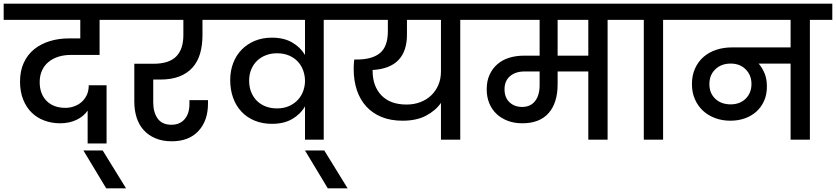

<svg xmlns="http://www.w3.org/2000/svg" viewBox="-44 -760 4550 1045"><path d="M-24 -740H634L633 -652H498V-461H341Q305 -461 274.5 -451.5Q244 -442 221 -423.5Q198 -405 185 -377Q172 -349 172 -313Q172 -249 209.5 -211Q247 -173 312 -173Q335 -173 357.5 -180.5Q380 -188 398 -203Q416 -218 427.5 -241Q439 -264 439 -296H536V21H433V-158Q411 -126 372 -107.5Q333 -89 283 -89Q237 -89 197 -104Q157 -119 128 -147.5Q99 -176 82 -218.5Q65 -261 65 -316Q65 -374 85.5 -418.5Q106 -463 142 -492Q178 -521 226.5 -536Q275 -551 331 -551H393V-652H-24Z M410 59H515L642 265H534Z M586 -740H1168V-652H1058V-569Q1058 -513 1045 -468.5Q1032 -424 1004 -392.5Q976 -361 932.5 -344Q889 -327 828 -327H790V-202Q790 -149 814 -115Q838 -81 889 -81Q935 -81 961 -111.5Q987 -142 987 -193V-215H1088V-196Q1088 -103 1036 -47Q984 9 891 9Q840 9 801.5 -7.5Q763 -24 737.5 -52.5Q712 -81 699.5 -120.5Q687 -160 687 -207V-413H791Q876 -413 915 -452.5Q954 -492 954 -569V-652H586Z M1463 -170Q1502 -170 1531 -183.5Q1560 -197 1579 -218.5Q1598 -240 1607 -266.5Q1616 -293 1616 -319V-320Q1616 -347 1607 -374Q1598 -401 1579 -422.5Q1560 -444 1531 -457Q1502 -470 1463 -470Q1431 -470 1403.5 -459.5Q1376 -449 1355.5 -429.5Q1335 -410 1323.5 -382.5Q1312 -355 1312 -321Q1312 -286 1323.5 -258Q1335 -230 1355 -210.5Q1375 -191 1402.5 -180.5Q1430 -170 1463 -170ZM1718 -652V0H1616V-181Q1591 -138 1546 -112Q1501 -86 1436 -86Q1385 -86 1343 -103Q1301 -120 1271 -151.5Q1241 -183 1225 -227Q1209 -271 1209 -324Q1209 -375 1225.5 -417.5Q1242 -460 1272 -490.5Q1302 -521 1343.5 -538Q1385 -555 1436 -555Q1501 -555 1546 -529Q1591 -503 1616 -461V-652H1120V-740H1840V-652Z M1616 59H1721L1848 265H1740Z M2169 -191Q2209 -191 2243.5 -204Q2278 -217 2303 -241Q2328 -265 2342 -298Q2356 -331 2356 -371V-652H2171V-572Q2171 -390 1984 -379V-375Q1984 -291 2032 -241Q2080 -191 2169 -191ZM1792 -740H2583V-652H2461V0H2356V-200Q2327 -158 2275 -130.5Q2223 -103 2147 -103Q2083 -103 2033.5 -123Q1984 -143 1950 -180Q1916 -217 1898.5 -269Q1881 -321 1881 -385Q1881 -410 1884 -436H1897Q1982 -436 2024.5 -471.5Q2067 -507 2067 -590V-652H1792Z M2798 -178Q2843 -178 2868 -209.5Q2893 -241 2893 -297V-371H2810Q2762 -371 2732 -345.5Q2702 -320 2702 -274Q2702 -229 2729 -203.5Q2756 -178 2798 -178ZM3158 -652H2991V-457H3158ZM2535 -740H3385V-652H3263V0H3158V-371H2991V-302Q2991 -200 2942 -144.5Q2893 -89 2799 -89Q2755 -89 2719.5 -102.5Q2684 -116 2658.5 -140Q2633 -164 2619 -198Q2605 -232 2605 -274Q2605 -319 2620.5 -353Q2636 -387 2663 -410.5Q2690 -434 2727 -445.5Q2764 -457 2807 -457H2893V-652H2535Z M3460 -652H3338V-740H3687V-652H3565V0H3460Z M3933 -192Q3983 -192 4014.5 -223Q4046 -254 4046 -303Q4046 -351 4014.5 -382.5Q3983 -414 3933 -414Q3882 -414 3849.5 -383Q3817 -352 3817 -302Q3817 -253 3849 -222.5Q3881 -192 3933 -192ZM3639 -740H4486V-652H4364V0H4259V-414H4085Q4105 -391 4117.5 -360.5Q4130 -330 4130 -289Q4130 -245 4114.5 -210.5Q4099 -176 4072 -152Q4045 -128 4009 -115.5Q3973 -103 3931 -103Q3887 -103 3849 -117Q3811 -131 3783 -156.5Q3755 -182 3738.5 -219Q3722 -256 3722 -302Q3722 -350 3739 -387.5Q3756 -425 3785.5 -450.5Q3815 -476 3854.5 -489Q3894 -502 3940 -502H4259V-652H3639Z"/></svg>

Font: SVN-Poppins Medium
Style: Regular
Weight: 500
Designer: Ninad Kale (Devanagari), Jonny Pinhorn (Latin)
Foundry: Indian Type Foundry
Version: Version 3.002 2017; ttfautohint (v1.8.3)